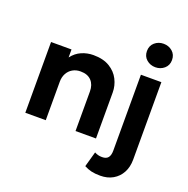

<svg xmlns="http://www.w3.org/2000/svg" viewBox="-165 -907 1260 1288"><g transform="rotate(20 465.0 -263.0)"><path d="M71 0V-505H217V-448Q246 -486 285.8 -503Q325.5 -520 369 -520Q439.5 -520 485.2 -492.2Q531 -464.5 553.2 -420.5Q575.5 -376.5 575.5 -328V0H429.5V-282.5Q429.5 -330.5 402.8 -359Q376 -387.5 325.5 -387.5Q293.5 -387.5 269 -373.2Q244.5 -359 230.8 -333.5Q217 -308 217 -274.5V0ZM687 225Q649.5 225 623.2 218.8Q597 212.5 571.5 199L602 90Q614.5 96.5 627 100Q639.5 103.5 656 103.5Q686 103.5 699.2 86.8Q712.5 70 712.5 37V-505H858.5V47.5Q858.5 101 837 140.8Q815.5 180.5 777 202.8Q738.5 225 687 225ZM785.5 -585Q749 -585 722.5 -607.8Q696 -630.5 696 -668.5Q696 -707 722.5 -729.8Q749 -752.5 785.5 -752.5Q822 -752.5 848.5 -729.8Q875 -707 875 -668.5Q875 -630.5 848.5 -607.8Q822 -585 785.5 -585Z"/></g></svg>

Font: Geologica SemiBold
Style: Regular
Weight: 600
Designer: Sindre Bremnes, Frode Helland
Foundry: Monokrom Skriftforlag AS
Version: Version 1.010;gftools[0.9.28]